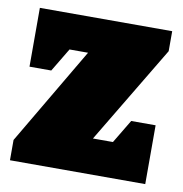

<svg xmlns="http://www.w3.org/2000/svg" viewBox="-65 -581 614 643"><g transform="rotate(10 242.5 -260.0)"><path d="M470 -200H387L339 -120H271L470 -452V-520H20V-320H94L142 -400H205L10 -69V0H470Z"/></g></svg>

Font: MikodacsPCS
Style: Regular
Weight: 900
Designer: gluk (gluksza@wp.pl)
Foundry: gluk (gluksza@wp.pl)
Version: Version 0.27